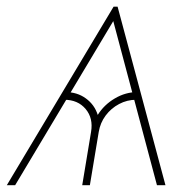

<svg xmlns="http://www.w3.org/2000/svg" viewBox="-39 -542 571 562"><path d="M420.4 0 289.1 -493.2 295.9 -522.5H305.2L445.3 0ZM201.7 0 227.5 -155.8Q234.4 -195.8 211.7 -222.9Q189 -250 148.9 -250L152.3 -272.5Q187 -272.5 212.4 -253.9Q237.8 -235.4 247.1 -205.6Q265.6 -235.4 297.1 -253.9Q328.6 -272.5 363.3 -272.5L359.9 -250Q333 -250 309.6 -237.5Q286.1 -225.1 270.3 -203.9Q254.4 -182.6 250 -155.8L224.1 0ZM-19 0 293.5 -522.5H303.7L300.3 -493.2L5.4 0Z"/></svg>

Font: Inter 28pt Thin
Style: Italic
Weight: 250
Italic angle: -9.3988°
Designer: Rasmus Andersson
Foundry: rsms
Version: Version 4.001;git-66647c0bb